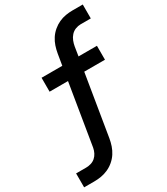

<svg xmlns="http://www.w3.org/2000/svg" viewBox="-262 -833 996 1147"><g transform="rotate(-30 236.5 -260.0)"><path d="M-33 215V119H37Q53 119 70 114Q87 109 100 97.5Q113 86 121 70Q129 54 132 37L201 -383H74V-479H217L230 -557Q234 -581 242 -605Q250 -629 264 -650.5Q278 -672 298 -689Q318 -706 341 -716.5Q364 -727 388 -731Q412 -735 436 -735H506V-639H436Q418 -639 400 -632Q382 -625 369 -610.5Q356 -596 349 -578Q342 -560 339 -542L329 -479H456V-383H313L244 37Q240 61 232 85Q224 109 210 130.5Q196 152 176 169Q156 186 132.5 196.5Q109 207 85 211Q61 215 37 215Z"/></g></svg>

Font: Iosevka
Style: Bold Italic
Weight: 700
Italic angle: -9°
Monospace: yes
Designer: Belleve Invis
Foundry: Belleve Invis
Version: Version 32.5.0; ttfautohint (v1.8.4)